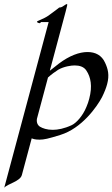

<svg xmlns="http://www.w3.org/2000/svg" viewBox="-67 -667 537 917"><path d="M211.2 -334C238.4 -349.6 272.9 -354.5 289.5 -354.5C312.9 -354.5 334.2 -348.1 345.8 -329.6C366.4 -298.8 375.2 -255.4 359.1 -195.3C355.7 -182.6 351.7 -169.4 345.7 -156.2C328.4 -113.3 297.4 -79.6 275.6 -69.3C239.9 -52.7 209 -46.9 184.6 -46.9C157.2 -46.9 136.7 -54.2 123.7 -62C112.5 -69.3 106.7 -82.5 109.4 -99.6L162.2 -296.9C176.5 -310.1 198.4 -326.2 211.2 -334ZM37.4 168.9 84.4 -6.3C91 -3.9 98.8 0 121.7 0C143.2 0 163 -4.4 221 -22.5C324.2 -54.2 396.4 -157.7 420.3 -203.1C432.1 -227.1 439.9 -247.1 444.7 -265.1C456.4 -308.6 448.6 -337.9 435 -367.2C419.1 -402.8 389.1 -418.5 351 -418.5C312 -418.5 264.9 -401.4 214.2 -363.3L170.9 -329.1L246.2 -610.4C254.2 -640.1 255.7 -647.5 252.7 -647.5C248.8 -647.5 243.9 -643.6 232.6 -636.2C226.5 -631.3 215.6 -630.9 215.6 -630.9C215.6 -630.9 189.4 -609.9 164.2 -592.3C140.2 -575.7 110.8 -567.9 109.6 -563.5C108.6 -559.6 119.4 -556.2 122.3 -556.2C125.7 -556.2 128.6 -561.5 128.6 -561.5H165.3L-46.7 229.5C-30.4 210.4 29.2 199.7 37.4 168.9Z"/></svg>

Font: Pierce
Style: Oblique
Weight: 400
Italic angle: -15°
Version: Version 0.2.0